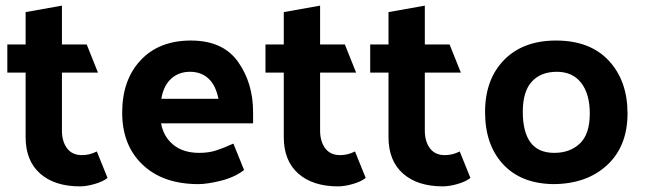

<svg xmlns="http://www.w3.org/2000/svg" viewBox="-20 -642 2291 682"><path d="M362 -10Q346 3 316.5 11.5Q287 20 264 20Q174 20 122.5 -25.5Q71 -71 71 -155V-384H6V-484H71V-599L200 -622V-484H288L328 -384H200V-178Q200 -140 218 -115.5Q236 -91 271 -91Q284 -91 297 -94Q310 -97 324 -104Z M685 12Q559 12 486.5 -57Q414 -126 414 -242Q414 -358 479.5 -428Q545 -498 658 -498Q772 -498 825.5 -422.5Q879 -347 879 -244V-204H552Q561 -156 596 -127.5Q631 -99 688 -99Q721 -99 747.5 -107.5Q774 -116 809 -132L847 -38Q813 -12 764.5 0Q716 12 685 12ZM756 -291Q746 -340 720 -363.5Q694 -387 655 -387Q615 -387 588 -362.5Q561 -338 553 -291Z M1279 -10Q1263 3 1233.5 11.5Q1204 20 1181 20Q1091 20 1039.5 -25.5Q988 -71 988 -155V-384H923V-484H988V-599L1117 -622V-484H1205L1245 -384H1117V-178Q1117 -140 1135 -115.5Q1153 -91 1188 -91Q1201 -91 1214 -94Q1227 -97 1241 -104Z M1651 -10Q1635 3 1605.5 11.5Q1576 20 1553 20Q1463 20 1411.5 -25.5Q1360 -71 1360 -155V-384H1295V-484H1360V-599L1489 -622V-484H1577L1617 -384H1489V-178Q1489 -140 1507 -115.5Q1525 -91 1560 -91Q1573 -91 1586 -94Q1599 -97 1613 -104Z M1947 12Q1832 11 1767.5 -58Q1703 -127 1703 -244Q1703 -360 1770.5 -429Q1838 -498 1955 -498Q2076 -498 2142.5 -426.5Q2209 -355 2209 -239Q2209 -123 2137 -56Q2065 11 1947 12ZM2075 -239Q2075 -308 2044.5 -347.5Q2014 -387 1958 -387Q1901 -387 1869 -352Q1837 -317 1837 -245Q1837 -173 1864.5 -136Q1892 -99 1949 -99Q2005 -99 2040 -132.5Q2075 -166 2075 -239Z"/></svg>

Font: Palanquin
Style: Bold
Weight: 700
Designer: Pria Ravichandran
Version: Version 1.0.4